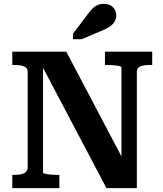

<svg xmlns="http://www.w3.org/2000/svg" viewBox="-20 -979 849 999"><path d="M44 0V-69H54Q75 -69 90.5 -72.5Q106 -76 115 -84.5Q124 -93 124 -107V-605Q124 -620 115 -627.5Q106 -635 90.5 -638Q75 -641 54 -641H44V-710H325L630 -131L612 -134V-629Q612 -633 600.5 -635.5Q589 -638 572.5 -639.5Q556 -641 540 -641H526V-710H772V-641H761Q741 -641 725 -638Q709 -635 700.5 -627.5Q692 -620 692 -605V0H534L182 -668L204 -663V-81Q204 -78 215.5 -75Q227 -72 243.5 -70.5Q260 -69 276 -69H289V0ZM432 -899 360 -804V-775H405L504 -817Q530 -827 548 -838.5Q566 -850 575.5 -865.5Q585 -881 585 -899Q585 -924 567.5 -941.5Q550 -959 521 -959Q501 -959 485.5 -951.5Q470 -944 457.5 -930.5Q445 -917 432 -899Z"/></svg>

Font: Roboto Serif SemiBold
Style: Regular
Weight: 600
Designer: Greg Gazdowicz
Foundry: Commercial Type
Version: Version 1.008